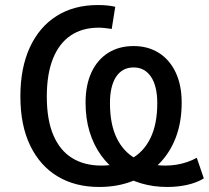

<svg xmlns="http://www.w3.org/2000/svg" viewBox="-20 -734 830 763"><path d="M374 9Q279 9 209 -33Q139 -75 100 -155.5Q61 -236 61 -351Q61 -464 98.5 -545.5Q136 -627 205 -670.5Q274 -714 369 -714Q391 -714 408.5 -712Q426 -710 438 -707L424 -619Q410 -621 397 -622.5Q384 -624 372 -624Q307 -624 261 -593Q215 -562 190.5 -501Q166 -440 166 -350Q166 -258 192 -197Q218 -136 266.5 -106Q315 -76 383 -76Q452 -76 501.5 -103Q551 -130 578 -185.5Q605 -241 605 -324Q605 -392 580 -429Q555 -466 511 -466Q466 -466 441.5 -429Q417 -392 417 -324Q417 -241 443.5 -186Q470 -131 519.5 -103.5Q569 -76 638 -76Q660 -76 681.5 -79.5Q703 -83 723.5 -90Q744 -97 762 -107L790 -25Q762 -8 724.5 0.5Q687 9 644 9Q589 9 540.5 -5.5Q492 -20 451.5 -48Q411 -76 381.5 -117Q352 -158 336 -210.5Q320 -263 320 -326Q320 -396 343.5 -446.5Q367 -497 410 -524Q453 -551 511 -551Q568 -551 611 -524Q654 -497 678 -446.5Q702 -396 702 -326Q702 -248 678 -186Q654 -124 609.5 -80.5Q565 -37 505.5 -14Q446 9 374 9Z"/></svg>

Font: Nunito Sans 10pt SemiCondensed SemiBold
Style: Regular
Weight: 600
Width: 4
Designer: Vernon Adams
Foundry: Vernon Adams
Version: Version 3.101;gftools[0.9.27]